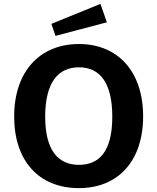

<svg xmlns="http://www.w3.org/2000/svg" viewBox="-20 -960 812 990"><path d="M498 -940 245 -837 266 -775 531 -845ZM387 10C590 10 718 -131 718 -360C718 -591 588 -733 387 -733C185 -733 53 -591 53 -359C53 -130 181 10 387 10ZM387 -110C282 -110 213 -182 213 -358C213 -538 282 -613 387 -613C492 -613 559 -538 559 -358C559 -181 493 -110 387 -110Z"/></svg>

Font: United Sans
Style: Bold
Weight: 700
Designer: Pablo Impallari, Rodrigo Fuenzalida (Modified by Dan O. Williams)
Version: Version 1.000;PS 001.000;hotconv 1.0.88;makeotf.lib2.5.64775